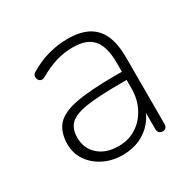

<svg xmlns="http://www.w3.org/2000/svg" viewBox="-117 -616 755 748"><g transform="rotate(-30 260.0 -242.0)"><path d="M234 8Q187 8 149 -11Q111 -30 89 -62.5Q67 -95 67 -135Q67 -189 93.5 -219.5Q120 -250 184.5 -262.5Q249 -275 362 -275H403V-238H364Q265 -238 210.5 -229.5Q156 -221 134.5 -199.5Q113 -178 113 -139Q113 -91 146.5 -60.5Q180 -30 237 -30Q283 -30 317.5 -52.5Q352 -75 372 -113.5Q392 -152 392 -201V-315Q392 -387 364 -420Q336 -453 274 -453Q234 -453 197.5 -442Q161 -431 121 -408Q112 -403 105.5 -404Q99 -405 95 -409.5Q91 -414 89.5 -420.5Q88 -427 90.5 -433Q93 -439 100 -443Q141 -468 185 -480Q229 -492 272 -492Q327 -492 363 -473Q399 -454 416.5 -415Q434 -376 434 -315V-16Q434 -6 429 0Q424 6 414 6Q404 6 398.5 0Q393 -6 393 -16V-121H404Q394 -81 370 -52Q346 -23 311.5 -7.5Q277 8 234 8Z"/></g></svg>

Font: Nunito ExtraLight
Style: Regular
Weight: 200
Designer: Vernon Adams
Foundry: Vernon Adams
Version: Version 3.602;April 4, 2023;FontCreator 14.0.0.2856 64-bit